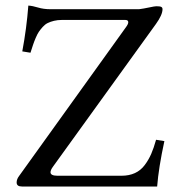

<svg xmlns="http://www.w3.org/2000/svg" viewBox="-20 -678 644 698"><path d="M551.3 0H59.6Q40.5 0 40.5 -14.6Q40.5 -26.4 49.3 -38.1L437.5 -578.6Q446.3 -590.3 446.3 -597.2Q446.3 -605.5 435.5 -605.5H205.1Q189.5 -605.5 176.3 -602.3Q163.1 -599.1 153.3 -594.2Q143.6 -589.4 135.3 -580.1Q127 -570.8 121.3 -562.5Q115.7 -554.2 109.6 -539.8Q103.5 -525.4 100.1 -514.9Q96.7 -504.4 90.8 -486.3L61 -491.2Q76.7 -574.7 83 -657.7Q98.6 -656.7 118.4 -650.6Q138.2 -644.5 164.1 -644.5H485.4Q501.5 -646.5 522 -650.9Q542.5 -655.3 548.3 -655.3Q562 -655.3 566.4 -652.8Q570.8 -650.4 570.8 -644.5Q570.8 -624 546.9 -590.8L172.4 -71.8Q163.6 -59.6 163.6 -51.8Q163.6 -39.1 189 -39.1H421.9Q449.2 -39.1 470.5 -48.8Q491.7 -58.6 506.1 -77.9Q520.5 -97.2 529.8 -118.7Q539.1 -140.1 547.4 -169.9L577.6 -165Q556.6 -68.4 551.3 0Z"/></svg>

Font: Libertinage
Style: l
Weight: 400
Designer: OSP
Foundry: OSP
Version: Version 1.0; 2008; OFL relea